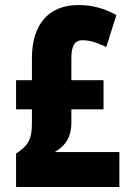

<svg xmlns="http://www.w3.org/2000/svg" viewBox="-20 -744 530 764"><path d="M293 -724C176 -724 107 -650 107 -512V-425H44V-309H107V-252C107 -186 89 -162 44 -133V0H455V-139H198C242 -164 264 -202 264 -253V-309H392V-425H264V-513C264 -562 278 -584 308 -584C335 -584 366 -575 403 -557L443 -684C395 -711 346 -724 293 -724Z"/></svg>

Font: Noto Sans Bengali ExtraCondensed ExtraBold
Style: Regular
Weight: 800
Width: 2
Designer: Joana Ranito - Universal Thirst; Jelle Bosma - Monotype Design Team
Foundry: Universal Thirst ehf.
Version: Version 3.000